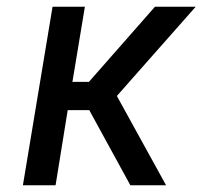

<svg xmlns="http://www.w3.org/2000/svg" viewBox="-20 -550 640 570"><path d="M48 0 136 -530H232L195 -307H244L440 -530H561L386 -332L327 -265L473 0H367L245 -223H181L145 0Z"/></svg>

Font: Iosevka Curly MdExObl
Style: Regular
Weight: 500
Width: 7
Italic angle: -9°
Monospace: yes
Designer: Belleve Invis
Foundry: Belleve Invis
Version: Version 11.1.0; ttfautohint (v1.8.3)